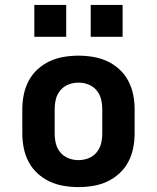

<svg xmlns="http://www.w3.org/2000/svg" viewBox="-20 -755 640 783"><path d="M300 8Q270 8 240 3Q210 -2 183 -14.5Q156 -27 133.5 -47.5Q111 -68 97 -94.5Q83 -121 77 -150.5Q71 -180 71 -210V-310Q71 -340 77 -369.5Q83 -399 97 -425.5Q111 -452 133.5 -472.5Q156 -493 183 -505.5Q210 -518 240 -523Q270 -528 300 -528Q330 -528 360 -523Q390 -518 417 -505.5Q444 -493 466.5 -472.5Q489 -452 503 -425.5Q517 -399 523 -369.5Q529 -340 529 -310V-210Q529 -180 523 -150.5Q517 -121 503 -94.5Q489 -68 466.5 -47.5Q444 -27 417 -14.5Q390 -2 360 3Q330 8 300 8ZM300 -102Q321 -102 340.5 -109.5Q360 -117 373.5 -133Q387 -149 392 -169Q397 -189 397 -210V-310Q397 -331 392 -351Q387 -371 373.5 -387Q360 -403 340.5 -410.5Q321 -418 300 -418Q279 -418 259.5 -410.5Q240 -403 226.5 -387Q213 -371 208 -351Q203 -331 203 -310V-210Q203 -189 208 -169Q213 -149 226.5 -133Q240 -117 259.5 -109.5Q279 -102 300 -102ZM350 -605V-735H480V-605ZM120 -605V-735H250V-605Z"/></svg>

Font: Iosevka SS04 XBd Ex
Style: Regular
Weight: 800
Width: 7
Monospace: yes
Designer: Belleve Invis
Foundry: Belleve Invis
Version: Version 19.0.0; ttfautohint (v1.8.4)